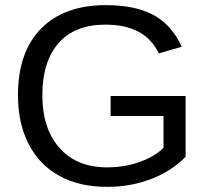

<svg xmlns="http://www.w3.org/2000/svg" viewBox="-20 -718 817 748"><path d="M50 -347Q50 -515 140 -606.5Q230 -698 392 -698Q507 -698 578 -659.5Q649 -621 688 -536L599 -510Q570 -568 518.5 -595Q467 -622 390 -622Q271 -622 208 -550Q145 -478 145 -347Q145 -217 212 -141.5Q279 -66 397 -66Q464 -66 522.5 -86.5Q581 -107 617 -142V-266H411V-344H703V-107Q648 -51 568.5 -20.5Q489 10 397 10Q289 10 211 -33Q133 -76 91.5 -157Q50 -238 50 -347Z"/></svg>

Font: TharLon
Style: Regular
Weight: 400
Designer: Sai Zin Di Di Zone
Foundry: Sai Zin Di Di Zone, Sun Tun
Version: Version 1.003 September 27 2012